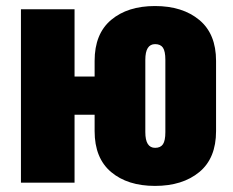

<svg xmlns="http://www.w3.org/2000/svg" viewBox="-20 -609 778 640"><path d="M497.1 -116.2Q515.1 -116.2 523.2 -128.2Q531.2 -140.1 531.2 -168.5V-409.7Q531.2 -438 523.2 -450Q515.1 -461.9 497.1 -461.9Q464.4 -461.9 464.4 -409.7V-168.5Q464.4 -116.2 497.1 -116.2ZM496.6 10.7Q405.3 10.7 350.3 -35.6Q295.4 -82 295.4 -171.9V-226.6H228.5V0H49.8V-578.1H228.5V-354H295.4V-406.2Q295.4 -496.1 350.3 -542.5Q405.3 -588.9 496.6 -588.9Q588.4 -588.9 644.3 -542.5Q700.2 -496.1 700.2 -406.2V-171.9Q700.2 -81.5 644.3 -35.4Q588.4 10.7 496.6 10.7Z"/></svg>

Font: Oswald
Style: Heavy
Weight: 800
Designer: Vernon Adams
Foundry: Vernon Adams
Version: 3.0; ttfautohint (v0.95) -l 8 -r 50 -G 200 -x 0 -w "G" -W -c